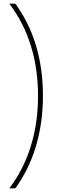

<svg xmlns="http://www.w3.org/2000/svg" viewBox="-20 -819 316 1055"><path d="M216 -293C216 -499 160 -669 64 -799H31C138 -659 189 -486 189 -292C189 -100 138 76 31 216H64C160 85 216 -88 216 -293Z"/></svg>

Font: Noto Sans Sinhala SemiCondensed Thin
Style: Regular
Weight: 100
Width: 4
Designer: Jelle Bosma - Monotype Design Team
Foundry: Monotype Imaging Inc.
Version: Version 2.006